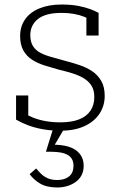

<svg xmlns="http://www.w3.org/2000/svg" viewBox="-20 -567 531 849"><path d="M397 -138Q397 -169 384 -189Q371 -209 348.5 -222Q326 -235 298 -243.5Q270 -252 240 -259Q208 -268 177.5 -277.5Q147 -287 122.5 -302.5Q98 -318 83.5 -343.5Q69 -369 69 -408Q69 -450 91 -481.5Q113 -513 154.5 -530Q196 -547 252 -547Q294 -547 325.5 -541Q357 -535 379.5 -526.5Q402 -518 416 -510V-410H362V-502Q366 -499 369.5 -496.5Q373 -494 376 -490.5Q379 -487 381.5 -482.5Q384 -478 386 -473Q372 -485 352 -493Q332 -501 307 -505.5Q282 -510 252 -510Q182 -510 148 -483Q114 -456 114 -412Q114 -382 126 -363Q138 -344 159.5 -333Q181 -322 209 -314.5Q237 -307 268 -298Q299 -290 330.5 -279.5Q362 -269 387 -252.5Q412 -236 427.5 -209.5Q443 -183 443 -143Q443 -100 420.5 -65Q398 -30 354 -9.5Q310 11 246 11Q206 11 169.5 4.5Q133 -2 103 -13.5Q73 -25 51 -38V-145H105V-26Q98 -31 93 -36.5Q88 -42 85.5 -48Q83 -54 82 -59.5Q81 -65 81 -69Q101 -57 126 -47Q151 -37 181.5 -31.5Q212 -26 247 -26Q296 -26 329.5 -39Q363 -52 380 -77.5Q397 -103 397 -138ZM268 -5 215 85 209 73Q253 72 284.5 82Q316 92 333 113.5Q350 135 350 166Q350 190 340.5 208Q331 226 314 238Q297 250 276.5 256Q256 262 234 262Q187 262 158 245Q129 228 111 203L140 178Q149 189 161 201Q173 213 190.5 221Q208 229 234 229Q266 229 285.5 213Q305 197 305 166Q305 134 281 119Q257 104 205 104H183L217 -5Z"/></svg>

Font: Roboto Serif 20pt Thin
Style: Regular
Weight: 250
Version: Version 1.008